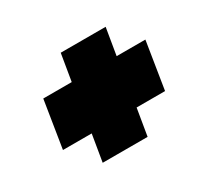

<svg xmlns="http://www.w3.org/2000/svg" viewBox="-87 -627 632 596"><g transform="rotate(-30 229.0 -328.5)"><path d="M128 -148 144 -244H41L68 -413H170L186 -509H347L331 -413H434L407 -244H305L289 -148Z"/></g></svg>

Font: Georama Semi Condensed Black
Style: Italic
Weight: 900
Width: 4
Italic angle: -9°
Designer: Jean-Baptiste Levee
Foundry: Production Type
Version: Version 1.000